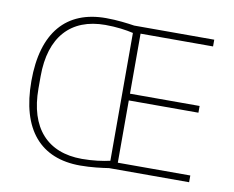

<svg xmlns="http://www.w3.org/2000/svg" viewBox="-78 -812 1128 926"><g transform="rotate(10 485.5 -349.0)"><path d="M901 0V-33H546V-338H887V-371H546V-665H901V-698H509C476 -703 424 -710 369 -710C176 -710 67 -588 67 -349C67 -110 176 12 369 12C424 12 476 5 509 0ZM372 -21C203 -21 107 -126 107 -319V-379C107 -572 203 -677 372 -677C426 -677 475 -670 509 -662V-36C475 -28 426 -21 372 -21Z"/></g></svg>

Font: IBM Plex Arabic ExtraLight
Style: Regular
Weight: 200
Designer: Mike Abbink, Paul van der Laan, Pieter van Rosmalen, Wael Morcos, Khajak Apelian
Foundry: Bold Monday
Version: Version 1.0